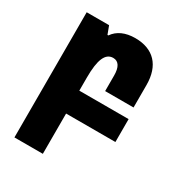

<svg xmlns="http://www.w3.org/2000/svg" viewBox="-179 -636 924 995"><g transform="rotate(30 283.0 -138.5)"><path d="M55 241H225V0H520V-137H225V-216C225 -321 246 -372 293 -372C326 -372 342 -344 342 -295V-202H512V-336C512 -453 450 -518 341 -518C282 -518 238 -498 212 -460H207L189 -508H55Z"/></g></svg>

Font: Noto Sans Armenian Condensed Black
Style: Regular
Weight: 900
Width: 3
Designer: Monotype Design Team
Foundry: Monotype Imaging Inc.
Version: Version 2.008